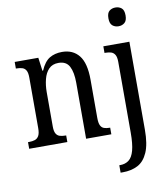

<svg xmlns="http://www.w3.org/2000/svg" viewBox="-103 -843 1024 1169"><g transform="rotate(-10 408.5 -258.0)"><path d="M547 240V194H553Q584 194 606 177.5Q628 161 639 120.5Q650 80 650 10V-427Q650 -457 641 -471.5Q632 -486 617 -490.5Q602 -495 583 -495H577V-536H738V8Q738 97 715.5 148Q693 199 653.5 219.5Q614 240 561 240ZM690 -640Q668 -640 652.5 -653Q637 -666 637 -698Q637 -731 652.5 -743.5Q668 -756 690 -756Q712 -756 727.5 -743.5Q743 -731 743 -698Q743 -666 727.5 -653Q712 -640 690 -640ZM24 0V-41H32Q51 -41 66.5 -46Q82 -51 91 -66.5Q100 -82 100 -114V-427Q100 -457 91.5 -471.5Q83 -486 67.5 -490.5Q52 -495 34 -495H29V-536H175L186 -454H190Q213 -507 245.5 -526.5Q278 -546 323 -546Q390 -546 427.5 -499Q465 -452 465 -349V-113Q465 -82 472.5 -66.5Q480 -51 494.5 -46Q509 -41 528 -41H532V0H376V-346Q376 -411 357 -447.5Q338 -484 290 -484Q252 -484 230 -461Q208 -438 198.5 -400.5Q189 -363 189 -321V-108Q189 -79 197.5 -64.5Q206 -50 221 -45.5Q236 -41 255 -41H260V0Z"/></g></svg>

Font: Noto Serif Condensed
Style: Regular
Weight: 400
Width: 3
Designer: Monotype Design Team
Foundry: Monotype Imaging Inc.
Version: Version 2.015